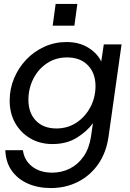

<svg xmlns="http://www.w3.org/2000/svg" viewBox="-20 -721 660 973"><path d="M238 232Q173 232 121.5 209.5Q70 187 39.5 144Q9 101 7 40H96Q103 92 143 123Q183 154 245 154Q292 154 333.5 133.5Q375 113 403.5 72Q432 31 441 -28L451 -97Q422 -56 370 -23.5Q318 9 246 9Q183 9 134 -19.5Q85 -48 57 -97.5Q29 -147 29 -211Q29 -271 51.5 -324.5Q74 -378 113 -419Q152 -460 204.5 -484Q257 -508 317 -508Q382 -508 428 -479Q474 -450 493 -409L506 -496H596L530 -28Q518 54 477 112Q436 170 374 201Q312 232 238 232ZM266 -70Q323 -70 367.5 -99.5Q412 -129 438 -178Q464 -227 464 -285Q464 -350 425.5 -390Q387 -430 320 -430Q262 -430 217.5 -400Q173 -370 148.5 -321Q124 -272 124 -215Q124 -149 162 -109.5Q200 -70 266 -70ZM247 -591 262 -701H372L357 -591Z"/></svg>

Font: Host Grotesk
Style: Italic
Weight: 400
Italic angle: -8°
Designer: Doğukan Karapınar based on Poppins by Indian Type Foundry, Jonny Pinhorn
Foundry: Element Type
Version: Version 1.001; ttfautohint (v1.8.4.7-5d5b)